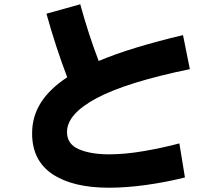

<svg xmlns="http://www.w3.org/2000/svg" viewBox="-20 -814 1040 897"><path d="M818 -144 844 15Q757 37 663.5 50Q570 63 489 63Q320 63 225 -0.5Q130 -64 130 -191Q130 -270 171 -334.5Q212 -399 294 -453Q240 -595 197 -750L355 -794Q374 -724 395.5 -658Q417 -592 441 -529Q519 -562 618 -592Q717 -622 835 -650L867 -491Q572 -430 432.5 -356Q293 -282 293 -197Q293 -141 348 -117Q403 -93 490 -93Q564 -93 651.5 -108Q739 -123 818 -144Z"/></svg>

Font: Murecho ExtraBold
Style: Regular
Weight: 800
Designer: Neil Summerour
Foundry: Positype
Version: Version 1.010; ttfautohint (v1.8.3)